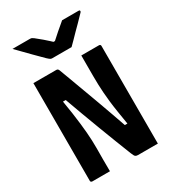

<svg xmlns="http://www.w3.org/2000/svg" viewBox="-223 -1059 1047 1173"><g transform="rotate(-30 300.0 -472.5)"><path d="M199 0Q168 0 137 0Q106 0 74 0Q71 0 68.5 -1.5Q66 -3 64.5 -5Q63 -7 63 -11Q63 -84 63 -157Q63 -230 63 -302.5Q63 -375 63 -448.5Q63 -522 63 -594Q63 -621 63 -647.5Q63 -674 63 -700Q84 -700 114 -700Q144 -700 173.5 -700Q203 -700 223 -700Q229 -700 233 -698Q237 -696 240.5 -688.5Q244 -681 250 -663Q259 -640 269.5 -611Q280 -582 293 -547Q306 -512 321 -471.5Q336 -431 352.5 -385.5Q369 -340 387 -289.5Q405 -239 424 -184L392 -199H458L439 -187Q429 -247 422 -291.5Q415 -336 411 -372Q407 -408 405 -437Q403 -466 402 -494Q401 -522 401 -552Q401 -589 401 -626Q401 -663 401 -700Q433 -700 464 -700Q495 -700 526 -700Q531 -700 534 -697Q537 -694 537 -689Q537 -617 537 -544.5Q537 -472 537 -399.5Q537 -327 537 -255Q537 -183 537 -110Q537 -82 537 -54.5Q537 -27 537 0Q517 0 489.5 0Q462 0 436.5 0Q411 0 397 0Q386 0 379.5 -4.5Q373 -9 364 -32Q344 -83 321.5 -140.5Q299 -198 275.5 -260.5Q252 -323 227 -390Q202 -457 177 -527L210 -512H143L161 -525Q171 -466 177.5 -420.5Q184 -375 188 -339.5Q192 -304 194.5 -274.5Q197 -245 198 -218Q199 -191 199 -163Q198 -124 198.5 -82.5Q199 -41 199 0ZM375 -774Q360 -774 333 -774Q306 -774 279.5 -774Q253 -774 239 -774Q232 -774 226.5 -777Q221 -780 207 -793Q199 -801 182.5 -817.5Q166 -834 144.5 -855.5Q123 -877 100.5 -900.5Q78 -924 57 -945Q83 -945 117 -945Q151 -945 177 -945Q188 -945 192.5 -943Q197 -941 205 -935Q221 -923 249 -899Q277 -875 318 -836L266 -857Q282 -857 298.5 -857Q315 -857 332 -857L281 -835Q320 -871 351 -897.5Q382 -924 407 -945H521Q525 -945 527.5 -944.5Q530 -944 531 -942Q532 -940 532 -938Q532 -934 528.5 -930Q525 -926 511 -912Q498 -898 480.5 -880.5Q463 -863 443.5 -843.5Q424 -824 406.5 -805.5Q389 -787 375 -774Z"/></g></svg>

Font: Recursive Monospace
Style: Bold
Weight: 700
Version: Version 1.047